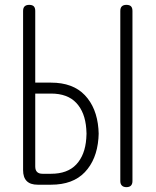

<svg xmlns="http://www.w3.org/2000/svg" viewBox="-20 -760 640 790"><path d="M125 -420H190Q280 -420 329 -368.5Q378 -317 385 -230Q386 -220 386 -210Q386 -200 385 -190Q378 -103 329 -51.5Q280 0 190 0H135Q105 0 90 -15Q75 -30 75 -60V-715Q75 -728 81.5 -734Q88 -740 100 -740Q113 -740 119 -734Q125 -728 125 -715ZM125 -75Q125 -60 132.5 -52.5Q140 -45 155 -45H190Q258 -45 294 -83.5Q330 -122 335 -190Q336 -200 336 -210Q336 -220 335 -230Q330 -298 294 -336.5Q258 -375 190 -375H125ZM500 10Q488 10 481.5 3.5Q475 -3 475 -15V-715Q475 -728 481.5 -734Q488 -740 500 -740Q513 -740 519 -734Q525 -728 525 -715V-15Q525 -3 519 3.5Q513 10 500 10Z"/></svg>

Font: Maple Mono NL Thin
Style: Regular
Weight: 250
Monospace: yes
Designer: subframe7536
Version: Version 7.000